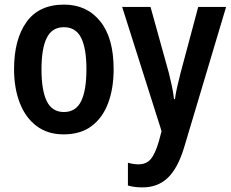

<svg xmlns="http://www.w3.org/2000/svg" viewBox="-20 -573 1004 833"><path d="M473 -273Q473 -190 449.5 -126.5Q426 -63 378 -26.5Q330 10 256 10Q187 10 139 -26Q91 -62 66 -126Q41 -190 41 -273Q41 -402 95 -477.5Q149 -553 258 -553Q356 -553 414.5 -481Q473 -409 473 -273ZM160 -272Q160 -181 183 -134Q206 -87 257 -87Q309 -87 332 -134Q355 -181 355 -273Q355 -363 332 -409Q309 -455 257 -455Q206 -455 183 -409Q160 -363 160 -272ZM510 -543H633L713 -255Q720 -227 726 -198.5Q732 -170 735 -143H739Q742 -167 748.5 -195Q755 -223 763 -255L840 -543H961L779 66Q752 156 708.5 198Q665 240 598 240Q580 240 564.5 238Q549 236 535 232V133Q545 136 557 138Q569 140 580 140Q615 140 634 117.5Q653 95 669 41L681 -4Z"/></svg>

Font: Noto Sans Condensed SemiBold
Style: Regular
Weight: 600
Width: 3
Designer: Monotype Design Team
Foundry: Monotype Imaging Inc.
Version: Version 2.013; ttfautohint (v1.8.4.7-5d5b)